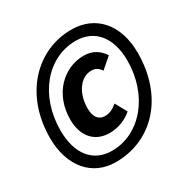

<svg xmlns="http://www.w3.org/2000/svg" viewBox="-153 -788 906 930"><g transform="rotate(-30 300.0 -323.0)"><path d="M234.3 8.8C441.9 8.8 590.4 -155.2 590.4 -397.1C590.4 -557.2 500.9 -653.7 371.4 -655.2C174.6 -657.9 15.6 -495.4 15.6 -251.8C15.6 -91.2 104.8 8.8 234.3 8.8ZM245.9 -48C139.5 -48 77.9 -128.3 77.9 -257.9C77.9 -454.7 200.9 -597.8 358.1 -597.8C466.2 -597.8 528.1 -516.2 528.1 -390.7C528.1 -195.9 404.1 -48 245.9 -48ZM279.3 -128.3C330.4 -128.3 375.2 -148.8 405.7 -175.7L369.9 -240.2C348.2 -223 327.3 -210.1 298.9 -210.9C264.4 -211.6 244.9 -237.3 244.9 -285.2C244.9 -366.8 288.5 -434.9 351.7 -434.9C374.5 -434.9 389.6 -425.6 403.3 -405.1L462.9 -456.8C441.2 -490.3 408.3 -516.2 355.3 -516.2C245.1 -516.2 145.3 -424.3 145.3 -280C145.3 -186.7 196.1 -128.3 279.3 -128.3Z"/></g></svg>

Font: Source Code Variable
Style: Italic
Weight: 400
Italic angle: -11°
Monospace: yes
Designer: Paul D. Hunt, Teo Tuominen
Foundry: Adobe Systems Incorporated
Version: Version 1.005;PS 1.0;hotconv 16.6.54;makeotf.lib2.5.65590